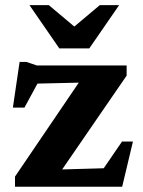

<svg xmlns="http://www.w3.org/2000/svg" viewBox="-20 -710 542 730"><path d="M37 0V-38.5L306.5 -435.5L377 -398L72 -391L152 -446.5L73 -301H29L54.5 -474.5H80.5L120.5 -461H461.5V-422.5L188 -24.5L119 -63L399 -71L342 -23L444 -172H485.5L444.5 0ZM284 -591H241L359.5 -690.5H433L319.5 -526H205.5L92 -690.5H165.5Z"/></svg>

Font: Newsreader
Style: Bold
Weight: 700
Designer: Hugues Gentile
Foundry: Production Type
Version: Version 1.003